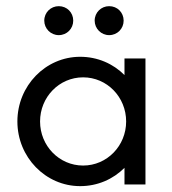

<svg xmlns="http://www.w3.org/2000/svg" viewBox="-20 -610 568 635"><path d="M174.3 -493.8C201.4 -493.8 222.2 -515.3 222.2 -541.7C222.2 -568.8 201.4 -589.6 174.3 -589.6C147.9 -589.6 126.4 -568.8 126.4 -541.7C126.4 -515.3 147.9 -493.8 174.3 -493.8ZM341 -493.8C368.1 -493.8 388.9 -515.3 388.9 -541.7C388.9 -568.8 368.1 -589.6 341 -589.6C314.6 -589.6 293.1 -568.8 293.1 -541.7C293.1 -515.3 314.6 -493.8 341 -493.8ZM245.1 5.6C302.8 5.6 354.2 -17.4 391.7 -54.9V0H461.1V-416.7H391.7V-361.8C354.2 -399.3 302.8 -422.2 245.1 -422.2C130.6 -422.2 37.5 -326.4 37.5 -208.3C37.5 -90.3 130.6 5.6 245.1 5.6ZM254.9 -62.5C175.7 -62.5 112.5 -127.8 112.5 -208.3C112.5 -288.9 175.7 -354.2 254.9 -354.2C334 -354.2 397.2 -288.9 397.2 -208.3C397.2 -127.8 334 -62.5 254.9 -62.5Z"/></svg>

Font: Afacad
Style: Regular
Weight: 400
Designer: Kristian Moeller
Foundry: Dicotype
Version: Version 1.000